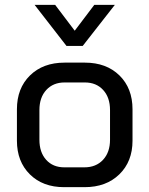

<svg xmlns="http://www.w3.org/2000/svg" viewBox="-20 -766 618 794"><path d="M50 -184V-314Q50 -401 104 -454Q158 -507 247 -507H331Q420 -507 474 -454Q528 -401 528 -314V-184Q528 -98 473.5 -45Q419 8 330 8H245Q157 8 103.5 -45Q50 -98 50 -184ZM329 -74Q377 -74 406 -105Q435 -136 435 -188V-311Q435 -363 406.5 -394Q378 -425 331 -425H247Q200 -425 171.5 -394Q143 -363 143 -311V-188Q143 -136 171 -105Q199 -74 246 -74ZM123 -746H208L289 -639L370 -746H455L322 -576H255Z"/></svg>

Font: Bai Jamjuree Medium
Style: Regular
Weight: 500
Version: Version 1.000; ttfautohint (v1.6)